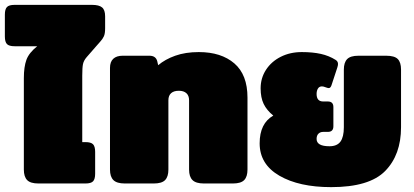

<svg xmlns="http://www.w3.org/2000/svg" viewBox="-50 -754 1703 789"><path d="M48 -57V-433Q48 -479 58.5 -508Q69 -537 103 -564H10Q-13 -564 -21.5 -573Q-30 -582 -30 -604V-694Q-30 -716 -21.5 -725Q-13 -734 10 -734H328Q357 -734 369.5 -723.5Q382 -713 382 -687V-638Q382 -616 377 -605Q372 -594 362 -583Q352 -572 347 -566L306 -519Q294 -505 291 -490.5Q288 -476 288 -443V-170H301Q324 -170 332.5 -161Q341 -152 341 -130V-40Q341 -18 332.5 -9Q324 0 301 0H108Q75 0 61.5 -14Q48 -28 48 -57Z M402 -57V-475Q402 -500 415.5 -512.5Q429 -525 454 -525H564Q590 -525 596 -503L600 -486Q628 -510 670 -525Q712 -540 767 -540Q859 -540 913 -493.5Q967 -447 967 -353V-57Q967 -28 953.5 -14Q940 0 907 0H788Q755 0 741 -14Q727 -28 727 -57V-342Q727 -361 716 -371Q705 -381 685 -381Q664 -381 653 -371Q642 -361 642 -342V-57Q642 -28 628.5 -14Q615 0 582 0H463Q430 0 416 -14Q402 -28 402 -57Z M1017 -165Q1017 -247 1073 -279Q1046 -301 1033.5 -327Q1021 -353 1021 -391Q1021 -433 1043 -467Q1065 -501 1103.5 -520.5Q1142 -540 1190 -540Q1235 -540 1268.5 -532.5Q1302 -525 1329 -508Q1339 -502 1339 -491Q1339 -485 1336 -476L1312 -403Q1308 -392 1301 -392Q1297 -392 1289 -395Q1279 -399 1273 -399Q1262 -399 1256.5 -390Q1251 -381 1251 -368Q1251 -337 1278 -337H1297Q1320 -337 1320 -314V-235Q1320 -212 1297 -212H1278Q1266 -212 1258.5 -204.5Q1251 -197 1251 -183Q1251 -153 1304 -153Q1335 -153 1349 -172Q1363 -191 1363 -231V-468Q1363 -497 1376.5 -511Q1390 -525 1423 -525H1537Q1571 -525 1584.5 -511.5Q1598 -498 1598 -468V-231Q1598 -118 1533 -51.5Q1468 15 1311 15Q1179 15 1098 -32Q1017 -79 1017 -165Z"/></svg>

Font: Mitr
Style: Bold
Weight: 700
Designer: Thanarat Vachiruckul
Foundry: Cadson Demak
Version: Version 1.002